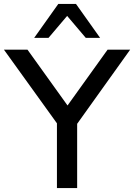

<svg xmlns="http://www.w3.org/2000/svg" viewBox="-39 -958 683 978"><path d="M251 0V-364L274 -298L-19 -705H101L317 -404H293L509 -705H624L333 -298L354 -364V0ZM135 -765 258 -938H348L471 -765H398L303 -877L208 -765Z"/></svg>

Font: Nunito Sans 12pt ExtraLight SemiBold
Style: Regular
Weight: 600
Version: Version 3.101;gftools[0.9.27]